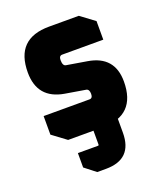

<svg xmlns="http://www.w3.org/2000/svg" viewBox="-133 -623 779 904"><g transform="rotate(-20 256.0 -171.5)"><path d="M51 -52V-145H281Q297 -145 297 -167Q297 -190 282 -193L180 -210Q51 -232 51 -363Q51 -532 219 -532H368L438 -480V-387H232Q216 -387 216 -365Q216 -336 232 -334L334 -317Q462 -296 462 -169Q462 0 294 0H121ZM143 74H244Q248 74 248 70V-72H375V56Q375 189 242 189H198L143 146Z"/></g></svg>

Font: Oxanium ExtraBold
Style: Regular
Weight: 800
Designer: Severin Meyer
Version: Version 2.000